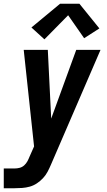

<svg xmlns="http://www.w3.org/2000/svg" viewBox="-50 -785 570 1020"><path d="M-30 215V110H28Q41 110 54.5 106.5Q68 103 78.5 93.5Q89 84 95.5 72Q102 60 107 47L131 -7L76 -520H204L222 -155L355 -520H484L221 89Q213 108 203 127Q193 146 178.5 161.5Q164 177 146 189Q128 201 108 206.5Q88 212 68 213.5Q48 215 28 215ZM186 -576 117 -639 269 -765H372L478 -634L397 -582L312 -704Z"/></svg>

Font: Iosevka SS04 Extrabold Oblique
Style: Regular
Weight: 800
Italic angle: -9°
Monospace: yes
Designer: Belleve Invis
Foundry: Belleve Invis
Version: Version 19.0.0; ttfautohint (v1.8.4)